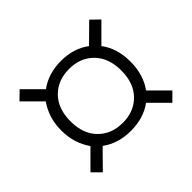

<svg xmlns="http://www.w3.org/2000/svg" viewBox="-125 -769 857 857"><g transform="rotate(-45 303.5 -340.5)"><path d="M45 -117 128 -200Q108 -228 96.5 -263Q85 -298 85 -341Q85 -384 96.5 -419Q108 -454 128 -482L45 -565L84 -603L167 -520Q224 -562 304 -562Q383 -562 439 -520L523 -603L562 -565L478 -481Q499 -454 510 -418.5Q521 -383 521 -341Q521 -298 510 -262.5Q499 -227 479 -200L562 -117L523 -78L440 -161Q384 -120 304 -120Q224 -120 167 -162L84 -78ZM304 -171Q375 -171 419.5 -216.5Q464 -262 464 -341Q464 -420 419.5 -465.5Q375 -511 304 -511Q232 -511 187.5 -465.5Q143 -420 143 -341Q143 -262 187.5 -216.5Q232 -171 304 -171Z"/></g></svg>

Font: Montagu Slab 144pt
Style: Regular
Weight: 400
Designer: Florian Karsten
Foundry: Florian Karsten
Version: Version 1.000; ttfautohint (v1.8.3)